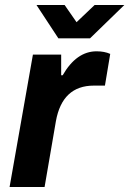

<svg xmlns="http://www.w3.org/2000/svg" viewBox="-20 -743 514 763"><path d="M474.1 -723.1 337.9 -590.8H211.9L125 -723.1H236.8L284.2 -654.8L356 -723.1ZM18.1 0 110.8 -525.9H223.1V-443.8H229Q283.7 -539.1 363.8 -539.1Q395 -539.1 418 -528.8L397 -402.8H353Q227.5 -402.8 202.1 -261.2L157.2 0Z"/></svg>

Font: Archivo
Style: Bold Italic
Weight: 700
Italic angle: -10°
Designer: Hector Gatti
Foundry: Omnibus-Type
Version: Version 2.001